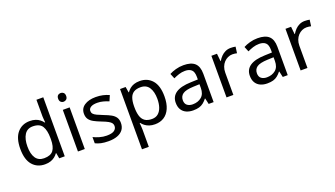

<svg xmlns="http://www.w3.org/2000/svg" viewBox="-79 -1422 4053 2323"><g transform="rotate(-20 1947.5 -260.0)"><path d="M275 10Q175 10 115 -59.5Q55 -129 55 -267Q55 -405 115.5 -475.5Q176 -546 276 -546Q318 -546 349 -535.5Q380 -525 403 -507Q426 -489 442 -467H448Q447 -480 444.5 -505.5Q442 -531 442 -546V-760H530V0H459L446 -72H442Q426 -49 403 -30.5Q380 -12 348.5 -1Q317 10 275 10ZM289 -63Q374 -63 408.5 -109.5Q443 -156 443 -250V-266Q443 -366 410 -419.5Q377 -473 288 -473Q217 -473 181.5 -416.5Q146 -360 146 -265Q146 -169 181.5 -116Q217 -63 289 -63Z M788 -536V0H700V-536ZM745 -737Q765 -737 780.5 -723.5Q796 -710 796 -681Q796 -653 780.5 -639Q765 -625 745 -625Q723 -625 708 -639Q693 -653 693 -681Q693 -710 708 -723.5Q723 -737 745 -737Z M1307 -148Q1307 -96 1281 -61Q1255 -26 1207 -8Q1159 10 1093 10Q1037 10 996.5 1Q956 -8 925 -24V-104Q957 -88 1002.5 -74.5Q1048 -61 1095 -61Q1162 -61 1192 -82.5Q1222 -104 1222 -140Q1222 -160 1211 -176Q1200 -192 1171.5 -208Q1143 -224 1090 -244Q1038 -264 1001 -284Q964 -304 944 -332Q924 -360 924 -404Q924 -472 979.5 -509Q1035 -546 1125 -546Q1174 -546 1216.5 -536.5Q1259 -527 1296 -510L1266 -440Q1232 -454 1195 -464Q1158 -474 1119 -474Q1065 -474 1036.5 -456.5Q1008 -439 1008 -409Q1008 -387 1021 -371.5Q1034 -356 1064.5 -341.5Q1095 -327 1146 -307Q1197 -288 1233 -268Q1269 -248 1288 -219.5Q1307 -191 1307 -148Z M1692 -546Q1791 -546 1851.5 -477Q1912 -408 1912 -269Q1912 -178 1884.5 -115.5Q1857 -53 1807.5 -21.5Q1758 10 1691 10Q1650 10 1618 -1Q1586 -12 1563.5 -29.5Q1541 -47 1525 -68H1519Q1521 -51 1523 -25Q1525 1 1525 20V240H1437V-536H1509L1521 -463H1525Q1541 -486 1563.5 -505Q1586 -524 1617.5 -535Q1649 -546 1692 -546ZM1676 -472Q1622 -472 1589 -451.5Q1556 -431 1541 -390Q1526 -349 1525 -286V-269Q1525 -203 1539 -157Q1553 -111 1586.5 -87Q1620 -63 1678 -63Q1727 -63 1758.5 -90Q1790 -117 1805.5 -163.5Q1821 -210 1821 -270Q1821 -362 1785.5 -417Q1750 -472 1676 -472Z M2255 -545Q2353 -545 2400 -502Q2447 -459 2447 -365V0H2383L2366 -76H2362Q2339 -47 2314.5 -27.5Q2290 -8 2258.5 1Q2227 10 2182 10Q2134 10 2095.5 -7Q2057 -24 2035 -59.5Q2013 -95 2013 -149Q2013 -229 2076 -272.5Q2139 -316 2270 -320L2361 -323V-355Q2361 -422 2332 -448Q2303 -474 2250 -474Q2208 -474 2170 -461.5Q2132 -449 2099 -433L2072 -499Q2107 -518 2155 -531.5Q2203 -545 2255 -545ZM2281 -259Q2181 -255 2142.5 -227Q2104 -199 2104 -148Q2104 -103 2131.5 -82Q2159 -61 2202 -61Q2270 -61 2315 -98.5Q2360 -136 2360 -214V-262Z M2863 -546Q2878 -546 2895.5 -544.5Q2913 -543 2926 -540L2915 -459Q2902 -462 2886.5 -464Q2871 -466 2857 -466Q2826 -466 2798 -453Q2770 -440 2748 -416.5Q2726 -393 2713.5 -360Q2701 -327 2701 -286V0H2613V-536H2685L2695 -438H2699Q2716 -468 2740 -492.5Q2764 -517 2795 -531.5Q2826 -546 2863 -546Z M3209 -545Q3307 -545 3354 -502Q3401 -459 3401 -365V0H3337L3320 -76H3316Q3293 -47 3268.5 -27.5Q3244 -8 3212.5 1Q3181 10 3136 10Q3088 10 3049.5 -7Q3011 -24 2989 -59.5Q2967 -95 2967 -149Q2967 -229 3030 -272.5Q3093 -316 3224 -320L3315 -323V-355Q3315 -422 3286 -448Q3257 -474 3204 -474Q3162 -474 3124 -461.5Q3086 -449 3053 -433L3026 -499Q3061 -518 3109 -531.5Q3157 -545 3209 -545ZM3235 -259Q3135 -255 3096.5 -227Q3058 -199 3058 -148Q3058 -103 3085.5 -82Q3113 -61 3156 -61Q3224 -61 3269 -98.5Q3314 -136 3314 -214V-262Z M3817 -546Q3832 -546 3849.5 -544.5Q3867 -543 3880 -540L3869 -459Q3856 -462 3840.5 -464Q3825 -466 3811 -466Q3780 -466 3752 -453Q3724 -440 3702 -416.5Q3680 -393 3667.5 -360Q3655 -327 3655 -286V0H3567V-536H3639L3649 -438H3653Q3670 -468 3694 -492.5Q3718 -517 3749 -531.5Q3780 -546 3817 -546Z"/></g></svg>

Font: Noto Sans Khmer UI
Style: Regular
Weight: 400
Designer: Danh Hong and the Monotype Design Team
Foundry: Monotype Imaging Inc.
Version: Version 2.002